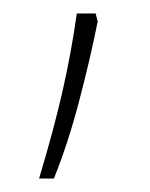

<svg xmlns="http://www.w3.org/2000/svg" viewBox="-20 -136 223 285"><path d="M125 -104Q114 -49 97.5 14Q81 77 60 129H38Q60 56 73 -1.5Q86 -59 94 -116H122Z"/></svg>

Font: Noto Sans Thai Looped UI Condensed Thin
Style: Regular
Weight: 100
Width: 3
Designer: Cadson Demak Team
Foundry: Cadson Demak Co., Ltd.
Version: Version 1.000; ttfautohint (v1.8.4.7-5d5b)